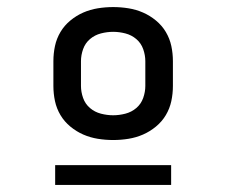

<svg xmlns="http://www.w3.org/2000/svg" viewBox="-20 -713 640 543"><path d="M300 -317Q278 -317 256.5 -320.5Q235 -324 215.5 -332.5Q196 -341 179 -355Q162 -369 151 -387.5Q140 -406 135.5 -427Q131 -448 131 -470V-540Q131 -562 135.5 -583Q140 -604 151 -622.5Q162 -641 179 -655Q196 -669 215.5 -677.5Q235 -686 256.5 -689.5Q278 -693 300 -693Q322 -693 343.5 -689.5Q365 -686 384.5 -677.5Q404 -669 421 -655Q438 -641 449 -622.5Q460 -604 464.5 -583Q469 -562 469 -540V-470Q469 -448 464.5 -427Q460 -406 449 -387.5Q438 -369 421 -355Q404 -341 384.5 -332.5Q365 -324 343.5 -320.5Q322 -317 300 -317ZM300 -387Q317 -387 334.5 -391.5Q352 -396 365.5 -407.5Q379 -419 385 -436Q391 -453 391 -470V-540Q391 -557 385 -574Q379 -591 365.5 -602.5Q352 -614 334.5 -618.5Q317 -623 300 -623Q283 -623 265.5 -618.5Q248 -614 234.5 -602.5Q221 -591 215 -574Q209 -557 209 -540V-470Q209 -453 215 -436Q221 -419 234.5 -407.5Q248 -396 265.5 -391.5Q283 -387 300 -387ZM136 -190V-246H464V-190Z"/></svg>

Font: Iosevka Aile
Style: Regular
Weight: 400
Designer: Belleve Invis
Foundry: Belleve Invis
Version: Version 28.0.1; ttfautohint (v1.8.4)